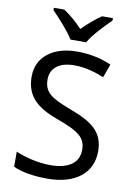

<svg xmlns="http://www.w3.org/2000/svg" viewBox="-102 -1008 753 1081"><g transform="rotate(10 274.5 -467.0)"><path d="M239 -784H329C353 -829 416 -893 454 -931V-944H392C357 -921 319 -888 283 -852C250 -888 211 -921 176 -944H116V-931C152 -893 213 -829 239 -784ZM502 -191C502 -303 433 -350 307 -397C191 -440 151 -469 151 -541C151 -603 197 -645 286 -645C348 -645 407 -628 457 -607L485 -684C431 -708 366 -724 288 -724C153 -724 60 -655 60 -542C60 -431 122 -374 244 -330C373 -283 412 -253 412 -183C412 -112 357 -68 251 -68C175 -68 99 -89 51 -110V-24C96 -2 167 10 247 10C403 10 502 -64 502 -191Z"/></g></svg>

Font: Noto Sans Arabic UI
Style: Regular
Weight: 400
Designer: Monotype Design Team, Nadine Chahine and Nizar Qandah
Foundry: Monotype Imaging Inc.
Version: Version 2.010